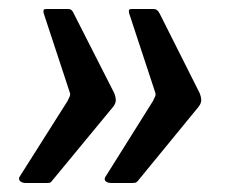

<svg xmlns="http://www.w3.org/2000/svg" viewBox="-20 -475 512 427"><path d="M130 -250Q133 -256 135 -260.5Q137 -265 135 -270L77 -446Q76 -452 77.5 -453.5Q79 -455 84 -455H132Q140 -455 144 -445L234 -268Q237 -261 237.5 -253.5Q238 -246 232 -238L95 -72Q93 -69 90.5 -68.5Q88 -68 84 -68H38Q30 -68 25.5 -71.5Q21 -75 23 -81L130 -250ZM320 -250Q323 -256 325 -260.5Q327 -265 325 -270L267 -446Q266 -452 267.5 -453.5Q269 -455 274 -455H322Q330 -455 335 -445L424 -268Q427 -261 427.5 -253.5Q428 -246 422 -238L286 -72Q283 -69 280.5 -68.5Q278 -68 274 -68H228Q220 -68 215.5 -71.5Q211 -75 214 -81L320 -250Z"/></svg>

Font: Libre Franklin SemiBold
Style: Italic
Weight: 600
Italic angle: -8°
Designer: Pablo Impallari, Rodrigo Fuenzalida, Nhung Nguyen
Foundry: Impallari Type
Version: Version 3.000